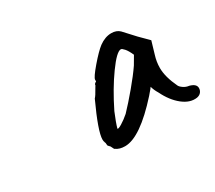

<svg xmlns="http://www.w3.org/2000/svg" viewBox="-74 -784 665 595"><g transform="rotate(-30 258.5 -486.5)"><path d="M197 -333 195 -334 189 -346Q182 -353 182 -354Q182 -364 179 -368H180Q178 -370 178 -377Q178 -406 221 -499Q227 -505 238 -525L244 -535L243 -534Q243 -539 251 -543V-549Q251 -557 278 -588.5Q305 -620 322 -633Q344 -649 366 -649Q385 -649 396 -638L432 -599L463 -568L450 -524Q443 -502 443 -480Q443 -448 463 -406Q466 -400 475 -394Q484 -388 494 -387Q517 -381 517 -366Q517 -358 512 -351.5Q507 -345 497 -343Q471 -339 445 -359.5Q419 -380 401 -417Q393 -430 389 -444Q385 -438 379 -431.5Q373 -425 371 -422Q283 -324 229 -324Q209 -324 197 -333ZM280 -410Q303 -434 331.5 -468Q360 -502 377 -527L394 -556Q386 -574 378.5 -582.5Q371 -591 367 -591Q352 -591 318.5 -544.5Q285 -498 254 -435Q248 -421 242.5 -406Q237 -391 235 -383Q237 -380 251 -388.5Q265 -397 280 -410Z"/></g></svg>

Font: Caveat
Style: Regular
Weight: 400
Designer: Pablo Impallari
Foundry: Pablo Impallari
Version: Version 1.500; ttfautohint (v1.6)